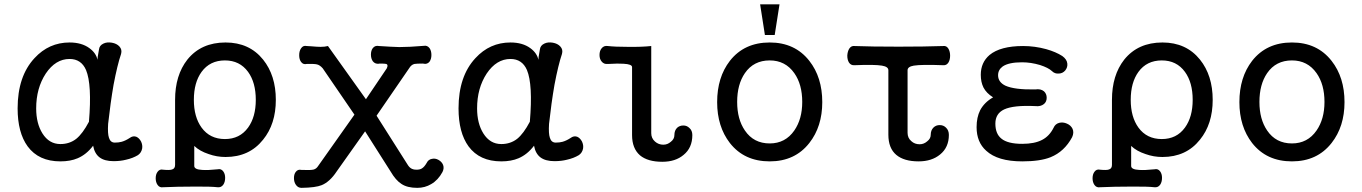

<svg xmlns="http://www.w3.org/2000/svg" viewBox="-20 -738 6377 899"><path d="M546.9 -485.4Q552.7 -505.9 539.1 -520.5Q526.4 -534.2 503.9 -538.1Q481.4 -542 464.8 -534.2Q445.3 -525.4 443.4 -505.9L437.5 -471.7L436.5 -458Q429.7 -490.2 398.4 -512.7Q362.3 -539.1 305.7 -539.1Q209 -539.1 141.6 -465.8Q62.5 -380.9 62.5 -230.5Q62.5 -117.2 109.4 -52.7Q161.1 17.6 262.7 17.6Q309.6 17.6 343.8 2.9Q384.8 -14.6 416 -55.7Q422.9 -18.6 446.3 -1Q469.7 16.6 511.7 16.6Q543.9 16.6 570.3 9.8Q601.6 2.9 626 -11.7Q641.6 -22.5 645.5 -42Q648.4 -58.6 640.6 -75.2Q631.8 -91.8 618.2 -97.7Q602.5 -103.5 586.9 -91.8Q567.4 -79.1 549.8 -74.2Q536.1 -70.3 517.6 -70.3Q497.1 -70.3 490.2 -92.8Q483.4 -112.3 486.3 -158.2Q497.1 -255.9 511.7 -340.8Q529.3 -433.6 546.9 -485.4ZM305.7 -461.9Q360.4 -461.9 382.8 -410.2Q411.1 -342.8 396.5 -168Q367.2 -112.3 336.9 -87.9Q305.7 -63.5 262.7 -63.5Q210 -63.5 178.7 -113.3Q149.4 -160.2 149.4 -230.5Q149.4 -325.2 194.3 -393.6Q240.2 -461.9 305.7 -461.9Z M1033.2 -455.1Q1102.5 -455.1 1141.6 -401.4Q1177.7 -351.6 1177.7 -270.5Q1177.7 -190.4 1141.6 -140.6Q1102.5 -86.9 1033.2 -86.9Q962.9 -86.9 923.8 -140.6Q887.7 -190.4 887.7 -270.5Q887.7 -351.6 923.8 -401.4Q962.9 -455.1 1033.2 -455.1ZM799.8 34.2Q799.8 51.8 785.2 55.7Q774.4 59.6 744.1 56.6Q727.5 52.7 717.8 66.4Q709 78.1 709 96.7Q709 115.2 717.8 127.9Q727.5 141.6 744.1 138.7Q810.5 135.7 887.7 135.7Q964.8 134.8 999 138.7Q1015.6 140.6 1025.4 127Q1034.2 114.3 1034.2 94.7Q1034.2 76.2 1025.4 64.5Q1015.6 50.8 999 54.7Q952.1 59.6 926.8 57.6Q889.6 55.7 889.6 39.1V-54.7Q915 -30.3 957 -16.6Q995.1 -2.9 1036.1 -2.9Q1147.5 -2.9 1211.9 -84Q1271.5 -157.2 1271.5 -270.5Q1271.5 -384.8 1211.9 -459Q1147.5 -539.1 1036.1 -539.1Q921.9 -539.1 857.4 -459Q799.8 -385.7 799.8 -270.5Z M1491.2 -418 1639.6 -201.2 1469.7 39.1Q1461.9 51.8 1449.2 55.7Q1434.6 59.6 1391.6 57.6Q1375 53.7 1365.2 66.4Q1356.4 77.1 1356.4 95.7Q1356.4 114.3 1365.2 127Q1375 141.6 1391.6 141.6Q1458 140.6 1486.3 128.9Q1524.4 113.3 1556.6 64.5L1689.5 -123L1808.6 64.5Q1833 106.4 1859.4 123Q1886.7 141.6 1933.6 141.6Q1969.7 141.6 1999 124Q2031.2 105.5 2051.8 67.4Q2060.5 49.8 2054.7 34.2Q2048.8 19.5 2033.2 10.7Q2017.6 2 2002 5.9Q1985.4 8.8 1977.5 25.4Q1966.8 43.9 1955.1 50.8Q1946.3 56.6 1929.7 56.6Q1917 56.6 1909.2 52.7Q1898.4 47.9 1890.6 36.1L1743.2 -196.3L1895.5 -418Q1905.3 -434.6 1919.9 -438.5Q1929.7 -440.4 1960.9 -440.4L1964.8 -439.5Q1980.5 -436.5 1991.2 -449.2Q2000 -461.9 2000 -480.5Q2000 -500 1991.2 -512.7Q1980.5 -526.4 1964.8 -523.4Q1896.5 -517.6 1849.6 -517.6Q1812.5 -518.6 1754.9 -522.5Q1736.3 -526.4 1725.6 -512.7Q1716.8 -501 1716.8 -482.4Q1716.8 -463.9 1725.6 -451.2Q1736.3 -437.5 1754.9 -439.5L1756.8 -440.4Q1783.2 -440.4 1789.1 -438.5Q1798.8 -434.6 1791 -418L1693.4 -273.4L1515.6 -522.5Q1501 -518.6 1480.5 -518.6Q1467.8 -518.6 1433.6 -521.5L1416 -522.5Q1399.4 -526.4 1389.6 -511.7Q1380.9 -499 1380.9 -479.5Q1380.9 -460 1389.6 -448.2Q1399.4 -434.6 1416 -438.5Q1452.1 -439.5 1463.9 -436.5Q1477.5 -433.6 1491.2 -418Z M2611.3 -485.4Q2617.2 -505.9 2603.5 -520.5Q2590.8 -534.2 2568.4 -538.1Q2545.9 -542 2529.3 -534.2Q2509.8 -525.4 2507.8 -505.9L2502 -471.7L2501 -458Q2494.1 -490.2 2462.9 -512.7Q2426.8 -539.1 2370.1 -539.1Q2273.4 -539.1 2206.1 -465.8Q2127 -380.9 2127 -230.5Q2127 -117.2 2173.8 -52.7Q2225.6 17.6 2327.1 17.6Q2374 17.6 2408.2 2.9Q2449.2 -14.6 2480.5 -55.7Q2487.3 -18.6 2510.7 -1Q2534.2 16.6 2576.2 16.6Q2608.4 16.6 2634.8 9.8Q2666 2.9 2690.4 -11.7Q2706.1 -22.5 2710 -42Q2712.9 -58.6 2705.1 -75.2Q2696.3 -91.8 2682.6 -97.7Q2667 -103.5 2651.4 -91.8Q2631.8 -79.1 2614.3 -74.2Q2600.6 -70.3 2582 -70.3Q2561.5 -70.3 2554.7 -92.8Q2547.9 -112.3 2550.8 -158.2Q2561.5 -255.9 2576.2 -340.8Q2593.8 -433.6 2611.3 -485.4ZM2370.1 -461.9Q2424.8 -461.9 2447.3 -410.2Q2475.6 -342.8 2460.9 -168Q2431.6 -112.3 2401.4 -87.9Q2370.1 -63.5 2327.1 -63.5Q2274.4 -63.5 2243.2 -113.3Q2213.9 -160.2 2213.9 -230.5Q2213.9 -325.2 2258.8 -393.6Q2304.7 -461.9 2370.1 -461.9Z M2939.5 -423.8V-105.5Q2939.5 -43 2976.6 -10.7Q3012.7 19.5 3081.1 19.5Q3142.6 19.5 3180.7 -12.7Q3221.7 -45.9 3221.7 -105.5Q3221.7 -127 3208 -138.7Q3196.3 -150.4 3179.7 -150.4Q3162.1 -150.4 3150.4 -139.6Q3137.7 -127 3137.7 -105.5Q3137.7 -86.9 3121.1 -74.2Q3105.5 -60.5 3085.9 -60.5Q3063.5 -60.5 3046.9 -75.2Q3029.3 -90.8 3029.3 -114.3V-522.5Q2982.4 -517.6 2919.9 -518.6Q2860.4 -518.6 2826.2 -522.5Q2807.6 -525.4 2796.9 -511.7Q2787.1 -500 2787.1 -480.5Q2787.1 -461.9 2796.9 -450.2Q2807.6 -436.5 2826.2 -438.5Q2876 -441.4 2899.4 -439.5Q2939.5 -437.5 2939.5 -423.8Z M3584 -539.1Q3464.8 -539.1 3397.5 -453.1Q3337.9 -376 3337.9 -259.8Q3337.9 -145.5 3397.5 -68.4Q3464.8 17.6 3584 17.6Q3702.1 17.6 3769.5 -68.4Q3830.1 -145.5 3830.1 -259.8Q3830.1 -376 3769.5 -453.1Q3702.1 -539.1 3584 -539.1ZM3584 -455.1Q3657.2 -455.1 3699.2 -395.5Q3736.3 -342.8 3736.3 -260.7Q3736.3 -180.7 3699.2 -127Q3657.2 -66.4 3584 -66.4Q3508.8 -66.4 3467.8 -127Q3431.6 -179.7 3431.6 -260.7Q3431.6 -342.8 3467.8 -395.5Q3508.8 -455.1 3584 -455.1ZM3629.9 -717.8H3539.1L3561.5 -574.2H3607.4Z M3980.5 -522.5Q3965.8 -524.4 3956.1 -509.8Q3948.2 -496.1 3947.3 -477.5Q3947.3 -458 3955.1 -445.3Q3963.9 -431.6 3980.5 -432.6Q4075.2 -436.5 4109.4 -430.7Q4139.6 -425.8 4139.6 -409.2V-107.4Q4139.6 -43.9 4176.8 -12.7Q4212.9 17.6 4281.2 17.6Q4342.8 17.6 4381.8 -14.6Q4422.9 -47.9 4422.9 -106.4Q4422.9 -127.9 4409.2 -140.6Q4397.5 -152.3 4379.9 -152.3Q4362.3 -152.3 4350.6 -140.6Q4337.9 -127.9 4337.9 -106.4Q4337.9 -88.9 4321.3 -76.2Q4305.7 -62.5 4286.1 -62.5Q4262.7 -62.5 4247.1 -77.1Q4229.5 -91.8 4229.5 -116.2V-409.2Q4229.5 -425.8 4258.8 -430.7Q4293.9 -436.5 4397.5 -432.6Q4412.1 -431.6 4420.9 -445.3Q4428.7 -458 4428.7 -477.5Q4428.7 -496.1 4420.9 -509.8Q4412.1 -524.4 4397.5 -522.5Q4307.6 -519.5 4187.5 -519.5Q4058.6 -519.5 3980.5 -522.5Z M4770.5 -522.5Q4664.1 -522.5 4613.3 -480.5Q4572.3 -445.3 4572.3 -387.7Q4572.3 -353.5 4585 -328.1Q4598.6 -301.8 4629.9 -282.2Q4588.9 -258.8 4569.3 -221.7Q4552.7 -188.5 4552.7 -142.6Q4552.7 -72.3 4597.7 -32.2Q4651.4 17.6 4766.6 17.6Q4850.6 17.6 4899.4 -2Q4963.9 -28.3 5000 -95.7Q5009.8 -117.2 5002 -134.8Q4994.1 -151.4 4975.6 -159.2Q4958 -167 4940.4 -163.1Q4920.9 -158.2 4913.1 -139.6Q4893.6 -100.6 4859.4 -83Q4824.2 -64.5 4766.6 -64.5Q4698.2 -64.5 4668.9 -88.9Q4640.6 -111.3 4640.6 -159.2Q4640.6 -206.1 4681.6 -225.6Q4725.6 -246.1 4828.1 -241.2Q4852.5 -238.3 4868.2 -251Q4880.9 -261.7 4880.9 -280.3Q4880.9 -298.8 4868.2 -310.5Q4852.5 -323.2 4828.1 -319.3Q4730.5 -317.4 4687.5 -336.9Q4653.3 -353.5 4653.3 -385.7Q4653.3 -411.1 4674.8 -426.8Q4703.1 -446.3 4765.6 -446.3Q4806.6 -446.3 4849.6 -433.6Q4888.7 -420.9 4905.3 -405.3Q4918.9 -391.6 4938.5 -393.6Q4956.1 -394.5 4967.8 -408.2Q4979.5 -422.9 4977.5 -440.4Q4975.6 -460 4954.1 -475.6Q4923.8 -495.1 4878.9 -507.8Q4825.2 -522.5 4770.5 -522.5Z M5419.9 -455.1Q5489.3 -455.1 5528.3 -401.4Q5564.5 -351.6 5564.5 -270.5Q5564.5 -190.4 5528.3 -140.6Q5489.3 -86.9 5419.9 -86.9Q5349.6 -86.9 5310.5 -140.6Q5274.4 -190.4 5274.4 -270.5Q5274.4 -351.6 5310.5 -401.4Q5349.6 -455.1 5419.9 -455.1ZM5186.5 34.2Q5186.5 51.8 5171.9 55.7Q5161.1 59.6 5130.9 56.6Q5114.3 52.7 5104.5 66.4Q5095.7 78.1 5095.7 96.7Q5095.7 115.2 5104.5 127.9Q5114.3 141.6 5130.9 138.7Q5197.3 135.7 5274.4 135.7Q5351.6 134.8 5385.7 138.7Q5402.3 140.6 5412.1 127Q5420.9 114.3 5420.9 94.7Q5420.9 76.2 5412.1 64.5Q5402.3 50.8 5385.7 54.7Q5338.9 59.6 5313.5 57.6Q5276.4 55.7 5276.4 39.1V-54.7Q5301.8 -30.3 5343.8 -16.6Q5381.8 -2.9 5422.9 -2.9Q5534.2 -2.9 5598.6 -84Q5658.2 -157.2 5658.2 -270.5Q5658.2 -384.8 5598.6 -459Q5534.2 -539.1 5422.9 -539.1Q5308.6 -539.1 5244.1 -459Q5186.5 -385.7 5186.5 -270.5Z M6029.3 -539.1Q5910.2 -539.1 5842.8 -453.1Q5783.2 -376 5783.2 -259.8Q5783.2 -145.5 5842.8 -68.4Q5910.2 17.6 6029.3 17.6Q6147.5 17.6 6214.8 -68.4Q6275.4 -145.5 6275.4 -259.8Q6275.4 -376 6214.8 -453.1Q6147.5 -539.1 6029.3 -539.1ZM6029.3 -455.1Q6102.5 -455.1 6144.5 -395.5Q6181.6 -342.8 6181.6 -260.7Q6181.6 -180.7 6144.5 -127Q6102.5 -66.4 6029.3 -66.4Q5954.1 -66.4 5913.1 -127Q5877 -179.7 5877 -260.7Q5877 -342.8 5913.1 -395.5Q5954.1 -455.1 6029.3 -455.1Z"/></svg>

Font: Gungsuh
Style: Regular
Weight: 400
Version: Version 2.21